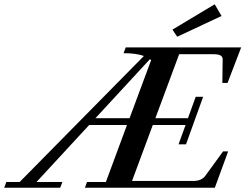

<svg xmlns="http://www.w3.org/2000/svg" viewBox="-90 -887 1160 907"><path d="M747.1 -713.4 724.6 -747.1 924.3 -866.7 956.5 -811.5ZM-70.3 0 -60.1 -27.3H2.9L589.8 -622.6Q553.7 -635.7 493.7 -635.7L503.9 -663.1H1049.3L984.9 -495.1H960.4L961.9 -606.4Q961.9 -619.6 951.4 -625.2Q940.9 -630.9 917.5 -630.9H756.3L644 -328.6H797.9L834.5 -429.7H869.6L788.6 -205.1H753.4L786.6 -296.4H631.8L533.7 -32.2H823.2Q862.3 -32.2 879.9 -56.6L963.9 -171.9H987.8L924.8 0H311L321.3 -27.3H410.2L509.8 -296.4H331.1L82.5 -27.3H204.6L194.3 0ZM624 -603 618.2 -607.4 360.8 -328.6H522Z"/></svg>

Font: Elstob SemiBold
Style: Italic
Weight: 600
Italic angle: -20°
Designer: Peter S. Baker
Version: Version 1.015